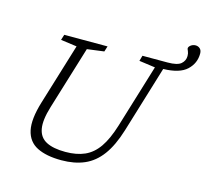

<svg xmlns="http://www.w3.org/2000/svg" viewBox="-119 -983 1212 1129"><g transform="rotate(15 487.0 -418.5)"><path d="M206 -276Q179.5 -190 188.8 -139Q198 -88 240.8 -65.8Q283.5 -43.5 357.5 -43.5Q425.5 -43.5 474.5 -65.2Q523.5 -87 558.5 -137.2Q593.5 -187.5 620 -273.5L738 -660L640 -673.5L649.5 -707H802.5Q862 -707 884 -726.2Q906 -745.5 906 -774Q906 -790.5 900.5 -802.5Q895 -814.5 895 -818Q895 -828 907.5 -837.5Q920 -847 936.5 -847Q951.5 -847 962.8 -837Q974 -827 974 -806.5Q974 -748 930.5 -707Q887 -666 787.5 -663.5L663.5 -256.5Q633.5 -159 590.2 -100.5Q547 -42 487 -16Q427 10 347 10Q255.5 10 199 -18.5Q142.5 -47 128 -112.5Q113.5 -178 147.5 -289L261 -660L163 -673.5L173.5 -707H437L426.5 -673.5L323.5 -660Z"/></g></svg>

Font: Newsreader Caption Light
Style: Italic
Weight: 300
Italic angle: -17°
Designer: Hugues Gentile
Foundry: Production Type
Version: Version 1.001